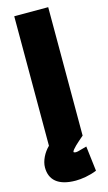

<svg xmlns="http://www.w3.org/2000/svg" viewBox="-143 -766 592 1054"><g transform="rotate(-15 152.5 -238.5)"><path d="M249 -718V12C214 42 180 71 177 86C180 90 188 92 202 89C213 86 229 82 253 75L270 217C229 234 182 241 150 241C48 241 4 197 4 128C4 90 26 47 56 18V-718Z"/></g></svg>

Font: Repo Black
Style: Regular
Weight: 900
Designer: Stefan Peev
Foundry: Context Ltd
Version: Version 1.502